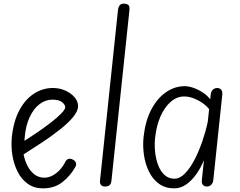

<svg xmlns="http://www.w3.org/2000/svg" viewBox="-20 -1024 1320 1054"><path d="M216 10Q167.5 10 132.8 -14.8Q98 -39.5 77 -80.8Q56 -122 48 -172Q40 -222 45 -272Q54.5 -360 86.8 -419.8Q119 -479.5 167 -510.2Q215 -541 270.5 -541Q306.5 -541 338 -527Q369.5 -513 389 -490.5Q408.5 -468 408.5 -442Q408.5 -413.5 379.8 -379.5Q351 -345.5 305.5 -310Q260 -274.5 208 -240.2Q156 -206 109.5 -176.5Q115.5 -144.5 130.2 -115Q145 -85.5 168.5 -67Q192 -48.5 224 -48.5Q255.5 -48.5 287.2 -72.2Q319 -96 341 -139.5Q346 -149 357.5 -151.8Q369 -154.5 381.5 -147Q394 -140.5 397 -129.5Q400 -118.5 394.5 -109Q366 -58 322.2 -24Q278.5 10 216 10ZM114 -251Q149.5 -273 188.5 -299.8Q227.5 -326.5 261.5 -353Q295.5 -379.5 316.8 -401.5Q338 -423.5 338 -435.5Q338 -449 321 -463Q304 -477 267.5 -477Q230 -477 197.5 -452.5Q165 -428 143 -381.5Q121 -335 115.5 -269Z M555 0Q542.5 0 535 -8.2Q527.5 -16.5 529 -32L627.5 -967.5Q629.5 -985.5 637 -994.8Q644.5 -1004 659 -1004Q676 -1004 684.5 -996.8Q693 -989.5 690.5 -968L592 -34Q590 -14 581 -7Q572 0 555 0Z M936 10Q887.5 10 853.2 -14.8Q819 -39.5 798.5 -80.5Q778 -121.5 770.5 -171.2Q763 -221 768 -271Q777.5 -359 810 -421.5Q842.5 -484 890.8 -517.5Q939 -551 994.5 -551Q1015 -551 1041.2 -542Q1067.5 -533 1092.5 -516.8Q1117.5 -500.5 1134 -479L1137 -506Q1139 -524 1149.5 -532.5Q1160 -541 1172.5 -541Q1185 -541 1193.8 -532Q1202.5 -523 1200 -502L1151 -36.5Q1149 -18 1138.8 -9Q1128.5 0 1117 0Q1103 0 1094.5 -8.2Q1086 -16.5 1088 -35L1099.5 -144.5Q1082.5 -103.5 1057.8 -68.2Q1033 -33 1002.2 -11.5Q971.5 10 936 10ZM831.5 -268Q827.5 -230 831.5 -190.5Q835.5 -151 848.2 -117.5Q861 -84 883.2 -63.5Q905.5 -43 937.5 -43Q967.5 -43 995.5 -71.8Q1023.5 -100.5 1047.8 -147.2Q1072 -194 1090.8 -248.8Q1109.5 -303.5 1120.5 -355L1128 -425Q1104.5 -454.5 1065.2 -474.5Q1026 -494.5 991.5 -494.5Q951 -494.5 917.2 -465.2Q883.5 -436 861 -385Q838.5 -334 831.5 -268Z"/></svg>

Font: Edu SA Hand
Style: Regular
Weight: 400
Designer: Tina and Corey Anderson, Eben Sorkin, Mirko Velimirovic
Foundry: Google for Education
Version: Version 2.000